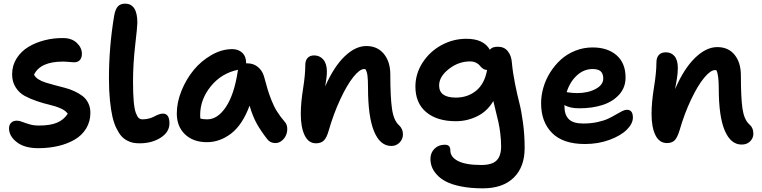

<svg xmlns="http://www.w3.org/2000/svg" viewBox="-20 -780 4206 1060"><path d="M190.9 38.1Q115.7 38.1 72.8 4.9Q29.8 -28.3 29.8 -71.8Q29.8 -90.3 41.3 -102.1Q52.7 -113.8 73.2 -113.8Q86.4 -113.8 103 -107.2Q119.6 -100.6 142.6 -93.8Q165.5 -86.9 194.8 -86.9Q256.3 -86.9 293.9 -102.3Q331.5 -117.7 354 -151.9Q343.8 -168.5 315.7 -181.2Q287.6 -193.8 254.2 -201.4Q220.7 -209 183.6 -221.7Q146.5 -234.4 116.5 -250.5Q86.4 -266.6 66.7 -297.4Q46.9 -328.1 46.9 -370.1Q46.9 -418.5 71.8 -457.8Q96.7 -497.1 137.5 -521.5Q178.2 -545.9 228.3 -558.3Q278.3 -570.8 331.1 -569.8Q376.5 -569.3 404.3 -543Q432.1 -516.6 432.1 -482.9Q432.1 -460.4 420.7 -448.2Q409.2 -436 388.2 -436Q380.4 -436 361.6 -438Q342.8 -439.9 327.1 -439.9Q203.1 -439.9 168 -368.2Q174.3 -353.5 191.9 -342.3Q209.5 -331.1 232.2 -324.2Q254.9 -317.4 282.5 -309.8Q310.1 -302.2 337.4 -295.4Q364.7 -288.6 390.4 -276.6Q416 -264.6 435.5 -250Q455.1 -235.4 467 -211.4Q479 -187.5 479 -157.2Q479 -109.4 456.1 -71.3Q433.1 -33.2 393.3 -9.8Q353.5 13.7 302 25.9Q250.5 38.1 190.9 38.1Z M750.5 11.2Q731.4 11.2 715.8 8.3Q700.2 5.4 682.1 -3.9Q664.1 -13.2 650.1 -28.8Q636.2 -44.4 622.8 -71.5Q609.4 -98.6 600.8 -135.5Q592.3 -172.4 586.9 -226.3Q581.5 -280.3 581.5 -347.2Q581.5 -522 610.4 -693.8Q616.7 -729.5 630.9 -744.6Q645 -759.8 670.4 -759.8Q738.3 -759.8 738.3 -654.8Q738.3 -632.3 726.3 -530Q714.4 -427.7 714.4 -327.1Q714.4 -262.2 718.3 -219.7Q722.2 -177.2 730 -156.5Q737.8 -135.7 746.1 -128.4Q754.4 -121.1 766.6 -121.1Q786.1 -121.1 803.7 -126Q821.3 -130.9 832 -137Q842.8 -143.1 855.5 -147.9Q868.2 -152.8 879.4 -152.8Q915.5 -152.8 915.5 -99.1Q915.5 -50.8 866.9 -19.8Q818.4 11.2 750.5 11.2Z M1122.1 4.9Q1046.9 4.9 1001.5 -38.3Q956.1 -81.5 956.1 -153.8Q956.1 -214.8 981.9 -278.8Q1007.8 -342.8 1049.3 -393.3Q1090.8 -443.8 1147.7 -476.3Q1204.6 -508.8 1262.2 -508.8Q1296.4 -508.8 1317.6 -488.5Q1338.9 -468.3 1338.9 -432.1L1337.9 -430.2H1347.2Q1379.4 -430.2 1403.6 -410.4Q1427.7 -390.6 1437 -359.9Q1450.7 -309.6 1457.8 -285.9Q1464.8 -262.2 1478.5 -227.1Q1492.2 -191.9 1509.8 -164.1Q1527.3 -136.2 1553.2 -106Q1564.5 -93.3 1565.7 -73.2Q1566.9 -53.2 1559.6 -34.9Q1552.2 -16.6 1536.1 -3.4Q1520 9.8 1500 9.8Q1471.2 9.8 1455.1 -12.2Q1418.9 -58.6 1396.7 -98.9Q1374.5 -139.2 1357.9 -196.8Q1318.8 -91.3 1256.6 -43.2Q1194.3 4.9 1122.1 4.9ZM1085 -144Q1085 -131.8 1085.9 -126Q1100.1 -121.1 1124 -121.1Q1181.6 -121.1 1227.1 -189.2Q1272.5 -257.3 1292 -382.8Q1292 -389.2 1294.9 -395Q1202.6 -376 1143.8 -303.5Q1085 -231 1085 -144Z M2140.6 25.9Q2078.6 25.9 2045.2 -54.7Q2011.7 -135.3 2011.7 -295.9Q2011.7 -339.4 2008.8 -362.1Q2005.9 -384.8 1997.6 -397.9Q1995.6 -398.9 1990.7 -398.9Q1965.8 -398.9 1930.4 -354.5Q1895 -310.1 1858.2 -230.7Q1821.3 -151.4 1794.4 -58.1Q1783.7 -20 1768.1 -4.4Q1752.4 11.2 1724.6 11.2Q1683.1 11.2 1661.9 -33Q1640.6 -77.1 1640.6 -150.9Q1640.6 -211.9 1653.1 -289.6Q1665.5 -367.2 1665.5 -421.9Q1665.5 -445.8 1678.2 -460Q1690.9 -474.1 1714.4 -474.1Q1745.1 -474.1 1764.9 -451.2Q1784.7 -428.2 1784.7 -384.8Q1784.7 -356 1775.4 -303.2Q1823.2 -411.6 1882.8 -468.8Q1942.4 -525.9 2002.4 -525.9Q2064 -525.9 2099.4 -482.4Q2134.8 -439 2134.8 -369.1Q2134.8 -242.2 2144.3 -178.2Q2153.8 -114.3 2182.6 -88.9Q2204.6 -68.4 2204.6 -39.1Q2204.6 -11.7 2186 7.1Q2167.5 25.9 2140.6 25.9Z M2645.5 259.8Q2578.1 259.8 2525.9 249.3Q2473.6 238.8 2442.4 222.4Q2411.1 206.1 2391.1 183.6Q2371.1 161.1 2363.8 140.1Q2356.4 119.1 2356.4 97.2Q2356.4 64 2378.4 41.5Q2400.4 19 2435.5 19Q2452.1 19 2459.2 26.9Q2466.3 34.7 2466.3 50.8Q2466.3 87.4 2509 109.1Q2551.8 130.9 2636.7 130.9Q2696.8 130.9 2721.7 105.7Q2746.6 80.6 2746.6 28.8Q2746.6 -7.3 2741.9 -43.9Q2737.3 -80.6 2732.2 -103.3Q2727.1 -126 2717.5 -164.6Q2708 -203.1 2703.6 -222.2Q2670.4 -165.5 2614.7 -138.2Q2559.1 -110.8 2496.6 -110.8Q2392.6 -110.8 2333 -160.9Q2273.4 -210.9 2273.4 -301.8Q2273.4 -372.6 2312.7 -433.8Q2352.1 -495.1 2416.7 -530.5Q2481.4 -565.9 2554.7 -565.9Q2650.4 -565.9 2684.6 -504.9Q2695.3 -522 2728.5 -522Q2764.2 -522 2783.7 -497.1Q2803.2 -472.2 2805.7 -437Q2811 -378.9 2823.5 -317.1Q2835.9 -255.4 2847.2 -211.9Q2858.4 -168.5 2867.4 -102.1Q2876.5 -35.6 2876.5 37.1Q2876.5 142.1 2816.2 200.9Q2755.9 259.8 2645.5 259.8ZM2404.3 -308.1Q2404.3 -241.2 2496.6 -241.2Q2563 -241.2 2609.4 -279.8Q2655.8 -318.4 2669.4 -395L2668.5 -394Q2655.8 -394 2645.8 -401.4Q2635.7 -408.7 2629.2 -417.5Q2622.6 -426.3 2608.4 -433.6Q2594.2 -440.9 2574.7 -440.9Q2511.2 -440.9 2457.8 -398.9Q2404.3 -356.9 2404.3 -308.1Z M3209.5 15.1Q3088.4 15.1 3027.8 -45.9Q2967.3 -106.9 2967.3 -210Q2967.3 -252.9 2980 -296.9Q2992.7 -340.8 3017.6 -380.4Q3042.5 -419.9 3076.2 -450.7Q3109.9 -481.4 3155.5 -499.8Q3201.2 -518.1 3251.5 -518.1Q3334.5 -518.1 3384 -474.9Q3433.6 -431.6 3433.6 -352.1Q3433.6 -296.9 3398.4 -257.8Q3363.3 -218.8 3306.6 -200.4Q3250 -182.1 3178.2 -182.1Q3125.5 -182.1 3096.2 -200.2V-192.9Q3096.2 -146.5 3120.1 -122.3Q3144 -98.1 3200.2 -98.1Q3242.7 -98.1 3278.6 -106Q3314.5 -113.8 3337.6 -124.8Q3360.8 -135.7 3379.4 -147Q3397.9 -158.2 3413.6 -166Q3429.2 -173.8 3441.4 -173.8Q3474.1 -173.8 3474.1 -130.9Q3474.1 -97.7 3440.7 -64.2Q3407.2 -30.8 3344.7 -7.8Q3282.2 15.1 3209.5 15.1ZM3251.5 -398.9Q3202.6 -398.9 3164.1 -362.8Q3125.5 -326.7 3108.4 -271Q3141.6 -266.1 3165.5 -266.1Q3226.1 -266.1 3268.3 -288.8Q3310.5 -311.5 3310.5 -346.2Q3310.5 -373 3296.6 -386Q3282.7 -398.9 3251.5 -398.9Z M4074.2 18.1Q4014.2 18.1 3981.2 -59.3Q3948.2 -136.7 3948.2 -291Q3948.2 -367.7 3935.1 -392.1Q3933.1 -393.1 3928.2 -393.1Q3902.8 -393.1 3867.7 -350.8Q3832.5 -308.6 3795.7 -231.2Q3758.8 -153.8 3731.9 -61Q3719.7 -20.5 3704.6 -5.4Q3689.5 9.8 3662.1 9.8Q3620.1 9.8 3598.6 -33.7Q3577.1 -77.1 3577.1 -150.9Q3577.1 -215.3 3590.6 -297.9Q3604 -380.4 3604 -435.1Q3604 -461.9 3617.4 -476.6Q3630.9 -491.2 3656.2 -491.2Q3686.5 -491.2 3704.3 -469.5Q3722.2 -447.8 3722.2 -404.8Q3722.2 -390.1 3720.7 -374.3Q3719.2 -358.4 3717.3 -347.4Q3715.3 -336.4 3712.2 -317.6Q3709 -298.8 3707 -288.1Q3755.4 -400.4 3816.9 -460.2Q3878.4 -520 3939.9 -520Q4001.5 -520 4035.9 -477.1Q4070.3 -434.1 4070.3 -363.8Q4070.3 -240.2 4079.1 -180.4Q4087.9 -120.6 4115.2 -95.2Q4139.2 -75.2 4139.2 -42Q4139.2 -17.1 4121.3 0.5Q4103.5 18.1 4074.2 18.1Z"/></svg>

Font: Shantell Sans Irregular
Style: Regular
Weight: 600
Designer: Stephen Nixon, Anya Danilova, Shantell Martin
Foundry: Arrow Type
Version: Version 1.006;[9816181b4]